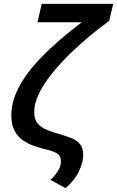

<svg xmlns="http://www.w3.org/2000/svg" viewBox="-20 -789 609 999"><path d="M321 190 243 147Q268 123 282.5 99Q297 75 297 52Q297 21 277.5 9.5Q258 -2 225 -10Q191 -18 158 -29.5Q125 -41 98 -60Q71 -79 55 -110Q39 -141 39 -190Q39 -240 58 -290.5Q77 -341 111.5 -390.5Q146 -440 192.5 -488Q239 -536 293 -582.5Q347 -629 405 -673H175L197 -769H569L548 -680Q499 -645 445.5 -600.5Q392 -556 341 -506Q290 -456 248.5 -404Q207 -352 182.5 -301.5Q158 -251 158 -205Q158 -167 177 -145.5Q196 -124 225.5 -112.5Q255 -101 287 -92Q318 -83 347.5 -72Q377 -61 395 -40.5Q413 -20 413 18Q413 54 391 101.5Q369 149 321 190Z"/></svg>

Font: Ubuntu Sans SemiBold
Style: Italic
Weight: 600
Italic angle: -13.5°
Designer: Dalton Maag Ltd
Foundry: Dalton Maag Ltd
Version: Version 1.006